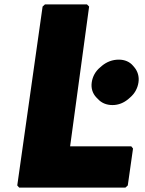

<svg xmlns="http://www.w3.org/2000/svg" viewBox="-20 -852 664 879"><path d="M378 -832H186L175 -822L59 -3L68 7H554L565 -3L589 -172L581 -182H301L388 -822ZM447 -551 439 -544C417 -526 404 -502 400 -475C396 -448 404 -424 421 -406L428 -399C444 -381 467 -371 495 -371C522 -371 547 -381 568 -399L576 -406C597 -424 610 -448 614 -475C618 -502 610 -526 595 -544L589 -551C574 -569 551 -579 524 -579C495 -579 469 -569 447 -551Z"/></svg>

Font: Hussar Woodtype
Style: UltraObl
Weight: 900
Foundry: Cannot Into Space Fonts
Version: Version 1.07